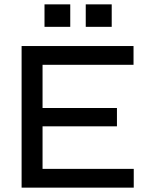

<svg xmlns="http://www.w3.org/2000/svg" viewBox="-20 -860 693 880"><path d="M175 -281V-86H593V0H79V-649H592V-563H175V-365H516V-281ZM302 -840V-737H184V-840ZM492 -840V-737H373V-840Z"/></svg>

Font: Syne Med Modified
Style: Regular
Weight: 500
Designer: Lucas Descroix
Foundry: Bonjour Monde
Version: Version 2.200